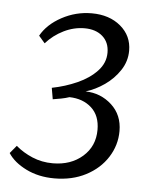

<svg xmlns="http://www.w3.org/2000/svg" viewBox="-44 -545 473 593"><g transform="rotate(5 193.0 -248.0)"><path d="M146 11Q97 11 58.5 -8Q20 -27 2 -55L22 -79Q44 -60 73.5 -47.5Q103 -35 137 -35Q193 -35 229.5 -67Q266 -99 266 -150Q266 -194 239.5 -218Q213 -242 171 -243Q159 -239 146 -236.5Q133 -234 120 -232L114 -267Q155 -275 192 -291.5Q229 -308 252.5 -333Q276 -358 276 -390Q276 -422 255 -440.5Q234 -459 199 -459Q166 -459 134.5 -443.5Q103 -428 80 -402L61 -424Q81 -460 124.5 -483.5Q168 -507 217 -507Q272 -507 307 -477.5Q342 -448 342 -402Q342 -369 323.5 -341Q305 -313 277 -293.5Q249 -274 219 -265Q266 -264 300 -233Q334 -202 334 -152Q334 -108 310 -70.5Q286 -33 243.5 -11Q201 11 146 11Z"/></g></svg>

Font: Rasa Light
Style: Italic
Weight: 300
Italic angle: -7.10001°
Designer: Anna Giedrys (Yrsa+Rasa design), David Brezina (Yrsa art-direction, Rasa art-direction, design)
Foundry: Rosetta Type Foundry
Version: Version 2.004